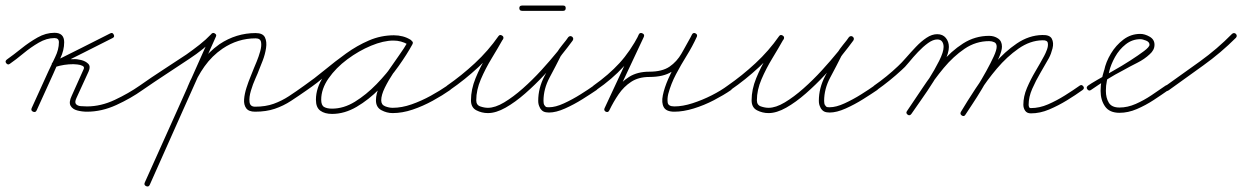

<svg xmlns="http://www.w3.org/2000/svg" viewBox="-30 -393 4471 691"><path d="M5 -163Q-2 -158 -8 -166Q-13 -173 -5 -179Q19 -196 47 -218.5Q75 -241 105 -258Q135 -275 166 -275Q201 -275 201 -241Q201 -212 187 -183Q173 -154 162 -128Q147 -95 132 -62Q117 -29 102 4Q102 4 102 4Q102 4 102 4Q98 13 89 9Q80 5 84 -4Q99 -37 114 -70Q129 -103 144 -136Q155 -160 168.5 -187.5Q182 -215 182 -241Q182 -256 166 -256Q138 -256 109.5 -239.5Q81 -223 54.5 -201Q28 -179 5 -163Q5 -163 5 -163Q5 -163 5 -163ZM367 -273Q375 -277 379 -269Q384 -260 375 -256Q324 -230 273 -204.5Q222 -179 170 -153Q162 -149 159 -158Q155 -168 163 -170Q181 -176 198.5 -178.5Q216 -181 234 -180Q234 -180 234 -180Q234 -180 234 -180Q246 -181 262 -177Q278 -173 287.5 -163.5Q297 -154 289 -136Q289 -136 289 -136Q289 -136 289 -136Q278 -112 267 -88Q256 -64 245 -40Q245 -40 245 -40Q245 -40 245 -40Q238 -25 243.5 -18.5Q249 -12 260.5 -11Q272 -10 283 -10Q333 -10 383 -33.5Q433 -57 473 -85Q473 -85 473 -85Q473 -85 473 -85Q480 -90 486 -82Q491 -75 483 -69Q441 -39 388.5 -15Q336 9 283 9Q265 9 248 4.5Q231 0 224 -12.5Q217 -25 228 -48Q228 -48 228 -48Q228 -48 228 -48Q239 -72 249.5 -96Q260 -120 271 -144Q271 -144 271 -144Q271 -144 271 -144Q275 -152 267 -156Q259 -160 248.5 -161Q238 -162 234 -162Q234 -162 234 -162Q234 -162 234 -162Q217 -162 201 -159.5Q185 -157 169 -152Q160 -150 157 -158Q154 -166 162 -170Q213 -195 264 -221Q315 -247 367 -273Q367 -273 367 -273Q367 -273 367 -273Z M483 -69Q476 -64 470 -72Q465 -79 473 -85Q514 -114 556.5 -141.5Q599 -169 641 -197Q665 -214 688 -232Q711 -250 731 -271Q738 -278 745 -271Q751 -265 745 -258Q724 -236 700.5 -217Q677 -198 651 -181Q609 -153 567 -125.5Q525 -98 483 -69Q483 -69 483 -69Q483 -69 483 -69ZM729 -268Q733 -277 742 -273Q751 -269 747 -261Q687 -127 627.5 6Q568 139 509 272Q505 281 496 277Q487 273 491 264Q551 131 610.5 -2Q670 -135 729 -268Q729 -268 729 -268Q729 -268 729 -268ZM651 -68Q642 -72 645 -80Q663 -125 691.5 -165.5Q720 -206 760 -234Q820 -274 890 -274Q916 -274 923.5 -258.5Q931 -243 927.5 -220Q924 -197 915.5 -175Q907 -153 902 -141Q899 -132 889.5 -111Q880 -90 873 -66.5Q866 -43 868 -26Q870 -9 888 -9Q926 -9 955 -19.5Q984 -30 1010 -47Q1036 -64 1065 -85Q1065 -85 1065 -85Q1065 -85 1065 -85Q1072 -90 1078 -82Q1083 -75 1075 -69Q1045 -48 1017.5 -30Q990 -12 959 -1.5Q928 9 888 9Q865 9 856 -3.5Q847 -16 848.5 -35.5Q850 -55 857 -77Q864 -99 872 -118Q880 -137 884 -148Q887 -155 894 -172Q901 -189 906.5 -208.5Q912 -228 909.5 -241.5Q907 -255 890 -255Q826 -255 771 -218Q733 -192 706 -154Q679 -116 663 -74Q659 -65 651 -68Z M1075 -69Q1068 -64 1062 -72Q1057 -79 1065 -85Q1101 -110 1138.5 -141Q1176 -172 1215.5 -200.5Q1255 -229 1298 -247.5Q1341 -266 1388 -266Q1404 -266 1419.5 -262Q1435 -258 1449 -249Q1456 -243 1451 -236Q1446 -228 1438 -233Q1414 -247 1386 -247Q1350 -247 1305.5 -228.5Q1261 -210 1220 -179.5Q1179 -149 1152.5 -111Q1126 -73 1126 -34Q1126 -14 1136.5 -8Q1147 -2 1165 -2Q1207 -2 1247.5 -27Q1288 -52 1325 -90Q1362 -128 1391 -169Q1420 -210 1438 -243Q1442 -251 1451 -246Q1459 -242 1454 -233Q1444 -214 1425 -187.5Q1406 -161 1387 -132.5Q1368 -104 1355 -77.5Q1342 -51 1342 -32Q1342 -16 1356 -10.5Q1370 -5 1383 -5Q1416 -5 1451.5 -17.5Q1487 -30 1520.5 -48.5Q1554 -67 1580 -85Q1580 -85 1580 -85Q1580 -85 1580 -85Q1587 -90 1593 -82Q1598 -75 1590 -69Q1563 -50 1527.5 -30.5Q1492 -11 1455 1.5Q1418 14 1383 14Q1362 14 1342.5 3.5Q1323 -7 1323 -32Q1323 -56 1336 -83.5Q1349 -111 1368 -139Q1387 -167 1406 -193.5Q1425 -220 1438 -243Q1442 -251 1451 -246Q1459 -242 1454 -233Q1435 -198 1404.5 -155Q1374 -112 1335.5 -73Q1297 -34 1253.5 -8.5Q1210 17 1165 17Q1139 17 1123 5.5Q1107 -6 1107 -34Q1107 -77 1135 -118.5Q1163 -160 1206.5 -193Q1250 -226 1298 -246Q1346 -266 1386 -266Q1420 -266 1448 -249Q1456 -245 1450 -236Q1445 -228 1437 -233Q1427 -241 1414 -244Q1401 -247 1388 -247Q1343 -247 1302 -229Q1261 -211 1222 -182.5Q1183 -154 1146.5 -123.5Q1110 -93 1075 -69Q1075 -69 1075 -69Q1075 -69 1075 -69Z M1589 -69Q1582 -64 1576 -72Q1571 -79 1579 -85Q1631 -121 1679 -165.5Q1727 -210 1764 -263Q1769 -270 1777 -265Q1785 -260 1780 -252Q1762 -220 1739.5 -183Q1717 -146 1700.5 -107.5Q1684 -69 1684 -32Q1684 -15 1698.5 -10Q1713 -5 1726 -5Q1752 -5 1784.5 -24.5Q1817 -44 1851.5 -74.5Q1886 -105 1918 -140Q1950 -175 1975.5 -206.5Q2001 -238 2015 -259Q2021 -266 2028 -260Q2036 -254 2030 -247Q2020 -234 2009 -220.5Q1998 -207 1989 -192Q1989 -192 1989 -192Q1989 -193 1989 -193Q1970 -155 1948 -114Q1926 -73 1926 -30Q1926 -20 1929 -14Q1929 -14 1929 -14Q1929 -15 1929 -15Q1933 -9 1935.5 -8Q1938 -7 1946 -7Q1969 -7 1999.5 -21Q2030 -35 2059.5 -53.5Q2089 -72 2107 -85Q2114 -90 2120 -82Q2125 -75 2117 -69Q2098 -56 2067 -36.5Q2036 -17 2003.5 -2.5Q1971 12 1946 12Q1934 12 1926.5 8.5Q1919 5 1913 -5Q1913 -5 1913 -6Q1913 -6 1913 -6Q1907 -16 1907 -30Q1907 -76 1929.5 -119Q1952 -162 1973 -201Q1973 -201 1973 -202Q1973 -202 1973 -202Q1982 -217 1993.5 -231Q2005 -245 2016 -259Q2021 -266 2029 -261Q2036 -255 2031 -247Q2015 -225 1988.5 -192Q1962 -159 1929 -123.5Q1896 -88 1860 -56.5Q1824 -25 1789.5 -5.5Q1755 14 1726 14Q1704 14 1684.5 4Q1665 -6 1665 -32Q1665 -71 1681.5 -111.5Q1698 -152 1721 -190Q1744 -228 1764 -262Q1768 -270 1777 -264Q1785 -259 1780 -251Q1742 -198 1692.5 -152Q1643 -106 1589 -69Q1589 -69 1589 -69Q1589 -69 1589 -69ZM1849 -354Q1839 -354 1839 -364Q1839 -373 1849 -373Q1886 -373 1923 -373Q1960 -373 1997 -373Q1997 -373 1997 -373Q1997 -373 1997 -373Q2006 -373 2006 -364Q2006 -354 1997 -354Q1960 -354 1923 -354Q1886 -354 1849 -354Q1849 -354 1849 -354Q1849 -354 1849 -354Z M2116 -69Q2109 -64 2103 -72Q2098 -79 2106 -85Q2161 -124 2199.5 -166Q2238 -208 2270 -269Q2274 -277 2282 -273Q2291 -269 2287 -260Q2256 -194 2225 -128Q2194 -62 2163 4Q2159 13 2150 8Q2142 4 2146 -4Q2163 -38 2184 -68Q2205 -98 2234.5 -116.5Q2264 -135 2307 -135Q2353 -135 2379.5 -153Q2406 -171 2423.5 -201.5Q2441 -232 2461 -269Q2465 -277 2473 -273Q2481 -269 2478 -261Q2462 -226 2441.5 -193Q2421 -160 2403 -126Q2385 -92 2375 -55Q2371 -38 2373 -24Q2375 -10 2397 -10Q2427 -10 2462.5 -21.5Q2498 -33 2531.5 -50Q2565 -67 2589 -85Q2589 -85 2589 -85Q2589 -85 2589 -85Q2597 -90 2603 -83Q2608 -75 2601 -69Q2575 -51 2539.5 -32.5Q2504 -14 2466.5 -2.5Q2429 9 2397 9Q2368 9 2359 -7Q2350 -23 2355.5 -50Q2361 -77 2375 -109Q2389 -141 2406.5 -172Q2424 -203 2439 -229Q2454 -255 2460 -268Q2464 -277 2473 -272Q2482 -268 2477 -260Q2456 -220 2436.5 -187Q2417 -154 2387.5 -135Q2358 -116 2307 -116Q2268 -116 2241.5 -98.5Q2215 -81 2196.5 -54Q2178 -27 2163 4Q2159 13 2150 9Q2142 4 2146 -4Q2177 -70 2207.5 -136Q2238 -202 2269 -269Q2273 -277 2282 -273Q2291 -268 2286 -260Q2254 -197 2214 -153Q2174 -109 2116 -69Q2116 -69 2116 -69Q2116 -69 2116 -69Z M2599 -69Q2592 -64 2586 -72Q2581 -79 2589 -85Q2641 -121 2689 -165.5Q2737 -210 2774 -263Q2779 -270 2787 -265Q2795 -260 2790 -252Q2772 -220 2749.5 -183Q2727 -146 2710.5 -107.5Q2694 -69 2694 -32Q2694 -15 2708.5 -10Q2723 -5 2736 -5Q2762 -5 2794.5 -24.5Q2827 -44 2861.5 -74.5Q2896 -105 2928 -140Q2960 -175 2985.5 -206.5Q3011 -238 3025 -259Q3031 -266 3038 -260Q3046 -254 3040 -247Q3030 -234 3019 -220.5Q3008 -207 2999 -192Q2999 -192 2999 -192Q2999 -193 2999 -193Q2980 -155 2958 -114Q2936 -73 2936 -30Q2936 -20 2939 -14Q2939 -14 2939 -14Q2939 -15 2939 -15Q2943 -9 2945.5 -8Q2948 -7 2956 -7Q2979 -7 3009.5 -21Q3040 -35 3069.5 -53.5Q3099 -72 3117 -85Q3124 -90 3130 -82Q3135 -75 3127 -69Q3108 -56 3077 -36.5Q3046 -17 3013.5 -2.5Q2981 12 2956 12Q2944 12 2936.5 8.5Q2929 5 2923 -5Q2923 -5 2923 -6Q2923 -6 2923 -6Q2917 -16 2917 -30Q2917 -76 2939.5 -119Q2962 -162 2983 -201Q2983 -201 2983 -202Q2983 -202 2983 -202Q2992 -217 3003.5 -231Q3015 -245 3026 -259Q3031 -266 3039 -261Q3046 -255 3041 -247Q3025 -225 2998.5 -192Q2972 -159 2939 -123.5Q2906 -88 2870 -56.5Q2834 -25 2799.5 -5.5Q2765 14 2736 14Q2714 14 2694.5 4Q2675 -6 2675 -32Q2675 -71 2691.5 -111.5Q2708 -152 2731 -190Q2754 -228 2774 -262Q2778 -270 2787 -264Q2795 -259 2790 -251Q2752 -198 2702.5 -152Q2653 -106 2599 -69Q2599 -69 2599 -69Q2599 -69 2599 -69Z M3113 -72Q3108 -79 3116 -85Q3162 -117 3202 -155Q3215 -167 3231.5 -186Q3248 -205 3266.5 -224.5Q3285 -244 3304.5 -257Q3324 -270 3343 -270Q3363 -270 3374 -256.5Q3385 -243 3385 -224Q3385 -203 3369 -170Q3353 -137 3330 -100.5Q3307 -64 3284.5 -32.5Q3262 -1 3250 17Q3244 25 3237 20Q3229 14 3234 7Q3246 -10 3267.5 -40.5Q3289 -71 3311.5 -106.5Q3334 -142 3350 -174Q3366 -206 3366 -224Q3366 -236 3360.5 -243.5Q3355 -251 3343 -251Q3328 -251 3310 -238Q3292 -225 3274 -206Q3256 -187 3241 -168.5Q3226 -150 3215 -141Q3174 -103 3126 -69Q3119 -64 3113 -72ZM3237 20Q3229 14 3234 7Q3260 -31 3290.5 -77Q3321 -123 3357 -166Q3393 -209 3436 -236.5Q3479 -264 3530 -264Q3548 -264 3562 -254.5Q3576 -245 3576 -225Q3576 -211 3565.5 -186.5Q3555 -162 3538.5 -132.5Q3522 -103 3504 -73Q3486 -43 3470 -19Q3454 5 3445 19Q3445 19 3445 19Q3445 19 3445 19Q3440 27 3432 22Q3424 17 3429 9Q3437 -3 3452.5 -27Q3468 -51 3486 -80Q3504 -109 3520 -138Q3536 -167 3546.5 -190Q3557 -213 3557 -225Q3557 -237 3548.5 -241Q3540 -245 3530 -245Q3482 -245 3441.5 -217.5Q3401 -190 3366.5 -148.5Q3332 -107 3303 -62Q3274 -17 3250 17Q3244 25 3237 20ZM3432 23Q3424 18 3428 10Q3450 -27 3480.5 -73.5Q3511 -120 3548.5 -163.5Q3586 -207 3629.5 -236.5Q3673 -266 3721 -267Q3748 -268 3755.5 -253.5Q3763 -239 3758 -219Q3753 -199 3745 -184Q3731 -159 3714.5 -131Q3698 -103 3685 -73.5Q3672 -44 3672 -16Q3672 -12 3673.5 -8Q3675 -4 3680 -4Q3711 -4 3742 -17.5Q3773 -31 3802.5 -49.5Q3832 -68 3856 -85Q3863 -90 3869 -82Q3874 -75 3866 -69Q3841 -51 3810 -32Q3779 -13 3746 1Q3713 15 3680 15Q3666 15 3659.5 5.5Q3653 -4 3653 -16Q3653 -46 3666 -76.5Q3679 -107 3696.5 -136.5Q3714 -166 3728 -192Q3733 -201 3738 -214.5Q3743 -228 3741 -238.5Q3739 -249 3721 -248Q3677 -247 3635.5 -218Q3594 -189 3558 -146.5Q3522 -104 3493.5 -59Q3465 -14 3445 19Q3440 28 3432 23Z M3896 -69Q3889 -64 3883 -72Q3878 -79 3886 -85Q3894 -91 3919 -105.5Q3944 -120 3976 -138Q4008 -156 4037.5 -175Q4067 -194 4087 -209Q4107 -224 4107 -232Q4107 -242 4094.5 -247Q4082 -252 4074 -252Q4045 -252 4021.5 -233.5Q3998 -215 3983 -188Q3968 -161 3962 -136Q3962 -136 3962 -136Q3962 -135 3962 -135Q3957 -118 3953.5 -101.5Q3950 -85 3950 -66Q3950 -41 3960.5 -23.5Q3971 -6 3999 -6Q4028 -6 4057.5 -19Q4087 -32 4114.5 -50.5Q4142 -69 4165 -85Q4165 -85 4165 -85Q4165 -85 4165 -85Q4172 -90 4178 -82Q4183 -75 4175 -69Q4151 -52 4122 -33Q4093 -14 4061.5 -0.5Q4030 13 3999 13Q3963 13 3947 -10Q3931 -33 3931 -66Q3931 -86 3934.5 -104Q3938 -122 3944 -141Q3944 -141 3944 -140Q3944 -140 3944 -140Q3950 -170 3968 -200Q3986 -230 4013 -250.5Q4040 -271 4074 -271Q4090 -271 4107.5 -261Q4125 -251 4125 -232Q4125 -222 4120.5 -213.5Q4116 -205 4108 -198Q4089 -180 4063 -167Q4037 -154 4014 -141Q3983 -125 3954 -107Q3925 -89 3896 -69Q3896 -69 3896 -69Q3896 -69 3896 -69Z M4162 -70Q4157 -78 4164 -83Q4226 -127 4288.5 -172Q4351 -217 4404 -271Q4404 -271 4404 -271Q4404 -271 4404 -271Q4411 -277 4418 -271Q4424 -264 4418 -257Q4364 -203 4300.5 -157.5Q4237 -112 4176 -68Q4168 -62 4162 -70Z"/></svg>

Font: FRB American Cursive Guidelines Arrows Extralight
Style: Italic
Weight: 200
Italic angle: -25°
Version: Version 2.0;Modular Font Editor K font №1